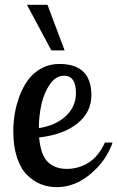

<svg xmlns="http://www.w3.org/2000/svg" viewBox="-20 -770 487 796"><path d="M358.9 -375Q358.9 -305.2 301 -258.3Q243.2 -211.4 142.1 -200.2Q148.9 -126.5 178.7 -98.1Q208.5 -69.8 256.8 -69.8Q307.1 -69.8 348.4 -96.4Q389.6 -123 415 -179.2H446.8Q420.4 -103 355.2 -48.6Q290 5.9 215.8 5.9Q179.7 5.9 148.7 -6.6Q117.7 -19 91.6 -45.2Q65.4 -71.3 50.3 -117.4Q35.2 -163.6 35.2 -225.1Q35.2 -260.7 41 -297.4Q46.9 -334 61 -371.8Q75.2 -409.7 96.4 -438.7Q117.7 -467.8 151.1 -486.3Q184.6 -504.9 226.1 -504.9Q358.9 -504.9 358.9 -375ZM141.1 -238.8Q211.9 -250 253.4 -289.3Q294.9 -328.6 294.9 -384.8Q294.9 -456.1 245.1 -456.1Q211.9 -456.1 187.5 -421.4Q163.1 -386.7 152.1 -338.6Q141.1 -290.5 141.1 -238.8ZM176.8 -750 248 -561H192.9L91.8 -750Z"/></svg>

Font: Lobster Two
Style: Regular
Weight: 400
Designer: Pablo Impallari
Foundry: Pablo Impallari. www.impallari.com
Version: Version 1.006